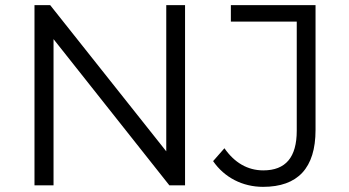

<svg xmlns="http://www.w3.org/2000/svg" viewBox="-20 -720 1355 746"><path d="M188 0V-568L638 0H699V-700H626V-132L175 -700H114V0ZM1002 6C1137 6 1206 -67 1206 -215V-700H877V-636H1133V-212C1133 -109 1090 -58 1003 -58C942 -58 891 -88 852 -144L808 -94C852 -30 923 6 1002 6Z"/></svg>

Font: Montserrat Z
Style: Regular
Weight: 400
Designer: Julieta Ulanovsky
Foundry: Julieta Ulanovsky
Version: Version 8.000